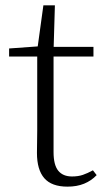

<svg xmlns="http://www.w3.org/2000/svg" viewBox="-20 -683 397 717"><path d="M149 -472V-508H329V-472ZM232 14Q173 14 145.5 -17.5Q118 -49 118 -112Q118 -135 118.5 -152.5Q119 -170 119 -196V-472H14V-502L139 -511L119 -496L142 -663H185L180 -493V-481V-115Q180 -67 197.5 -45.5Q215 -24 249 -24Q272 -24 289.5 -30Q307 -36 327 -47L341 -29Q321 -8 294 3Q267 14 232 14Z"/></svg>

Font: Noto Serif JP
Style: Regular
Weight: 200
Designer: Ryoko NISHIZUKA 西塚涼子 (kana & ideographs); Frank Grießhammer (Latin, Greek & Cyrillic); Wenlong ZHANG 张文龙 (bopomofo); San
Foundry: Adobe
Version: Version 2.001;hotconv 1.1.0;makeotfexe 2.6.0